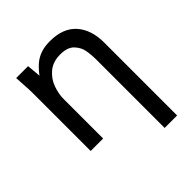

<svg xmlns="http://www.w3.org/2000/svg" viewBox="-206 -692 1013 1013"><g transform="rotate(-45 300.0 -186.0)"><path d="M72 -500.5 69 -550H158L165 -472Q189 -504 212.2 -523.2Q235.5 -542.5 264.5 -552.2Q293.5 -562 332.5 -562Q430 -562 480 -506Q530 -450 530 -354V190H437V-315Q437 -357 431 -389.5Q425 -422 399.8 -448Q374.5 -474 322 -474Q267 -474 232.5 -445.2Q198 -416.5 183 -375Q168 -333.5 168 -293.5V0H75V-435Q75 -458.5 72 -500.5Z"/></g></svg>

Font: JuliaMono
Style: Regular
Weight: 400
Monospace: yes
Designer: cormullion
Foundry: corm
Version: Version 0.055; ttfautohint (v1.8.4)